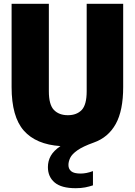

<svg xmlns="http://www.w3.org/2000/svg" viewBox="-20 -760 709 1010"><path d="M378 230Q303 230 267.5 200Q232 170 232 119Q232 87 247 60Q262 33 298 8.5Q169.5 0 105.2 -73Q41 -146 41 -302V-740H237V-280Q237 -209 263.8 -181.5Q290.5 -154 337 -154Q383.5 -154 409.8 -181.5Q436 -209 436 -280V-740H628V-302Q628 -178.5 588.8 -107.8Q549.5 -37 473 -10Q415.5 10.5 387 30.8Q358.5 51 349.2 70.5Q340 90 340 108Q340 129 354.8 141Q369.5 153 404 153Q434.5 153 469 140V215Q449.5 221.5 427.8 225.8Q406 230 378 230Z"/></svg>

Font: Encode Sans Condensed Black
Style: Regular
Weight: 900
Width: 3
Designer: Multiple Designers
Foundry: Impallari Type
Version: Version 3.000; ttfautohint (v1.8.3) -l 8 -r 50 -G 200 -x 14 